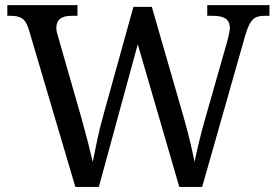

<svg xmlns="http://www.w3.org/2000/svg" viewBox="-20 -734 1087 754"><path d="M576.2 -707 701.2 -273.9Q715.3 -224.1 726.3 -178.5Q737.3 -132.8 744.1 -98.1Q751.5 -134.3 761 -174.1Q770.5 -213.9 784.2 -262.2L872.1 -570.8Q873.5 -576.7 875.5 -584Q877.4 -591.3 878.9 -598.6Q880.4 -606 881.6 -612.3Q882.8 -618.7 882.8 -623Q882.8 -648.9 866.5 -660.4Q850.1 -671.9 816.9 -671.9H793.9V-713.9H1038.1V-671.9H1019Q1004.4 -671.9 993.4 -668.9Q982.4 -666 973.6 -657.7Q964.8 -649.4 957.5 -634.3Q950.2 -619.1 942.9 -594.2L773.9 0H684.1L521 -560.1L368.2 0H275.9L92.8 -619.1Q87.9 -634.8 81.8 -645Q75.7 -655.3 67.4 -661.1Q59.1 -667 47.9 -669.4Q36.6 -671.9 22 -671.9H8.8V-713.9H284.2V-671.9H261.2Q231 -671.9 216.1 -660.4Q201.2 -648.9 201.2 -624Q201.2 -615.7 203.6 -606.9Q206.1 -598.1 209 -586.9L300.8 -267.1Q313.5 -221.7 324.7 -178Q335.9 -134.3 344.2 -98.1Q351.6 -137.2 361.6 -183.3Q371.6 -229.5 384.8 -277.8L503.9 -707Z"/></svg>

Font: Sahl Naskh
Style: Regular
Weight: 400
Designer: Pascal Zoghbi
Version: Version 1.001